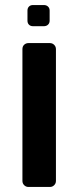

<svg xmlns="http://www.w3.org/2000/svg" viewBox="-20 -742 310 762"><path d="M76 -7C80.7 -2.3 86.3 0 93 0H178C184.7 0 190.3 -2.3 195 -7C199.7 -11.7 202 -17.3 202 -24V-547C202 -553.7 199.7 -559.3 195 -564C190.3 -568.7 184.7 -571 178 -571H93C86.3 -571 80.7 -568.8 76 -564.5C71.3 -560.2 69 -554.3 69 -547V-24C69 -17.3 71.3 -11.7 76 -7ZM95 -644C99 -640 104.3 -638 111 -638H154C160.7 -638 166.2 -640 170.5 -644C174.8 -648 177 -653.3 177 -660V-700C177 -706.7 174.8 -712 170.5 -716C166.2 -720 160.7 -722 154 -722H111C104.3 -722 99 -720 95 -716C91 -712 89 -706.7 89 -700V-660C89 -653.3 91 -648 95 -644Z"/></svg>

Font: Rubik
Style: Regular
Weight: 500
Designer: Hubert & Fischer
Foundry: Hubert & Fischer
Version: Version 1.100